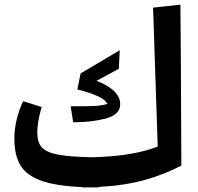

<svg xmlns="http://www.w3.org/2000/svg" viewBox="-20 -793 855 829"><path d="M407 16H369H336V15Q221 10 157.5 -13Q94 -36 68 -79.5Q42 -123 42 -195Q42 -235 52 -277Q62 -319 80 -356L160 -331Q141 -268 141 -220Q141 -179 160.5 -157Q180 -135 230 -125.5Q280 -116 377 -114Q553 -118 661 -160L649 -518L641 -760L759 -773L761 -511L763 -78Q690 -40 605 -16Q520 8 408 14ZM285 -334Q360 -334 389 -335.5Q418 -337 443 -344Q434 -376 314 -407L328 -476L497 -576L493 -496L397 -444Q499 -404 499 -343Q499 -298 437.5 -281.5Q376 -265 296 -265Z"/></svg>

Font: FiraGO Medium
Style: Italic
Weight: 500
Italic angle: -8°
Designer: bBox Type GmbH
Foundry: bBox Type GmbH
Version: Version 1.001